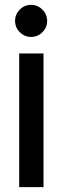

<svg xmlns="http://www.w3.org/2000/svg" viewBox="-20 -482 258 790"><path d="M159 -262V288H59V-262ZM61.5 -349.5Q42 -369 42 -396Q42 -423 61.5 -442.5Q81 -462 108 -462Q135 -462 154.5 -442.5Q174 -423 174 -396Q174 -369 154.5 -349.5Q135 -330 108 -330Q81 -330 61.5 -349.5Z"/></svg>

Font: Spirax
Style: Regular
Weight: 400
Designer: Brenda Gallo (gbrenda1987@gmail.com)
Foundry: Brenda Gallo
Version: Version 1.002